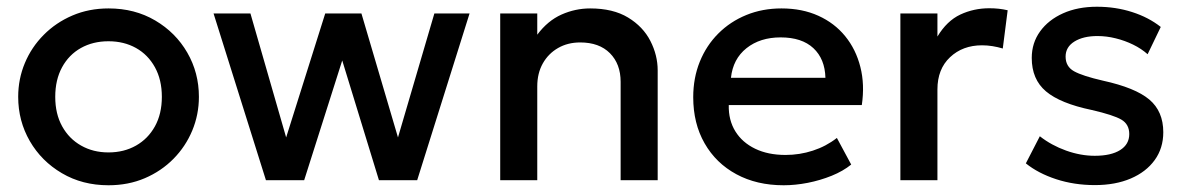

<svg xmlns="http://www.w3.org/2000/svg" viewBox="-20 -535 3521 570"><path d="M302 15Q224.5 15 163.8 -20.8Q103 -56.5 68.5 -116.2Q34 -176 34 -247.5Q34 -300.5 53.8 -347.8Q73.5 -395 109.8 -431.5Q146 -468 195 -489Q244 -510 302.5 -510Q380 -510 440.8 -474.2Q501.5 -438.5 536 -378.8Q570.5 -319 570.5 -247.5Q570.5 -195 550.8 -147.5Q531 -100 495 -63.5Q459 -27 410 -6Q361 15 302 15ZM302 -82.5Q348 -82.5 383.8 -102.8Q419.5 -123 440 -160Q460.5 -197 460.5 -247.5Q460.5 -298 440 -335.2Q419.5 -372.5 383.8 -392.5Q348 -412.5 302 -412.5Q256 -412.5 220.2 -392.5Q184.5 -372.5 164.2 -335.2Q144 -298 144 -247.5Q144 -197 164.5 -160Q185 -123 220.8 -102.8Q256.5 -82.5 302 -82.5Z M769.5 0 614 -495H723.5L829.5 -127L945.5 -495H1053L1161.5 -127L1269.5 -495H1374L1218.5 0H1105L996 -355.5L883 0Z M1465 0V-495H1575V-432Q1606 -473.5 1647 -491.8Q1688 -510 1732 -510Q1800 -510 1844.5 -483Q1889 -456 1910.8 -413.5Q1932.5 -371 1932.5 -326V0H1822.5V-292Q1822.5 -345 1790.8 -377Q1759 -409 1702.5 -409Q1665.5 -409 1636.8 -392.5Q1608 -376 1591.5 -346.8Q1575 -317.5 1575 -278.5V0Z M2306.5 15Q2226.5 15 2166 -17.8Q2105.5 -50.5 2071.8 -109.5Q2038 -168.5 2038 -246.5Q2038 -303.5 2057.5 -351.8Q2077 -400 2112.5 -435.5Q2148 -471 2195.8 -490.5Q2243.5 -510 2300 -510Q2361.5 -510 2409.5 -488.2Q2457.5 -466.5 2489.2 -427.5Q2521 -388.5 2534.2 -336.2Q2547.5 -284 2538.5 -223H2143.5Q2142.5 -178.5 2163 -145.2Q2183.5 -112 2221.8 -93.5Q2260 -75 2312 -75Q2354 -75 2393.2 -87.8Q2432.5 -100.5 2464.5 -125.5L2507 -46.5Q2483 -27 2449 -13.2Q2415 0.5 2378 7.8Q2341 15 2306.5 15ZM2150 -304H2430.5Q2429 -360 2394.8 -392Q2360.5 -424 2297.5 -424Q2236.5 -424 2196.2 -392Q2156 -360 2150 -304Z M2653 0V-495H2763V-426.5Q2791 -473 2831 -491.8Q2871 -510.5 2917 -510.5Q2932 -510.5 2945.5 -509Q2959 -507.5 2971.5 -504.5L2957 -391Q2942 -395.5 2926.5 -398Q2911 -400.5 2895.5 -400.5Q2838 -400.5 2800.5 -365.2Q2763 -330 2763 -269.5V0Z M3230.5 14.5Q3169 14.5 3115.5 -3Q3062 -20.5 3025.5 -50L3067 -130.5Q3101.5 -103.5 3144.8 -88Q3188 -72.5 3230 -72.5Q3278.5 -72.5 3305.5 -89.5Q3332.5 -106.5 3332.5 -137Q3332.5 -166 3309.2 -179.8Q3286 -193.5 3221 -208.5Q3127.5 -228 3085.2 -263.8Q3043 -299.5 3043 -363Q3043 -407.5 3067.8 -441.8Q3092.5 -476 3136 -495.5Q3179.5 -515 3236.5 -515Q3292 -515 3341 -499.2Q3390 -483.5 3426 -455L3387 -374Q3368.5 -390.5 3344 -402.5Q3319.5 -414.5 3292.2 -421.2Q3265 -428 3238 -428Q3196 -428 3169.8 -411.8Q3143.5 -395.5 3143.5 -367Q3143.5 -337.5 3168.5 -323.5Q3193.5 -309.5 3254.5 -295.5Q3350.5 -274.5 3392 -239.5Q3433.5 -204.5 3433.5 -142.5Q3433.5 -95 3408 -59.8Q3382.5 -24.5 3336.8 -5Q3291 14.5 3230.5 14.5Z"/></svg>

Font: Geologica Cursive
Style: Regular
Weight: 400
Designer: Sindre Bremnes, Frode Helland
Foundry: Monokrom Skriftforlag AS
Version: Version 1.010;gftools[0.9.28]